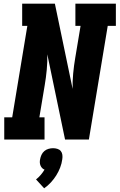

<svg xmlns="http://www.w3.org/2000/svg" viewBox="-20 -755 647 1039"><path d="M3 0V-120H46L128 -615H100V-735H277L373 -274Q372 -315 376 -357.5Q380 -400 387 -441L416 -615H388V-735H607V-615H563L461 0H332L236 -461Q237 -420 233 -377.5Q229 -335 222 -294L193 -120H221V0ZM219 264 175 216Q189 205 200.5 191.5Q212 178 221 163Q213 160 207.5 154Q202 148 199 140.5Q196 133 195.5 124.5Q195 116 197 107Q199 95 204.5 83Q210 71 220 62.5Q230 54 242.5 50.5Q255 47 267 47Q279 47 290.5 50.5Q302 54 309 62.5Q316 71 317.5 83Q319 95 317 107Q314 130 305.5 152Q297 174 284.5 194Q272 214 255.5 232Q239 250 219 264Z"/></svg>

Font: Iosevka Curly Slab HvEx
Style: Italic
Weight: 900
Width: 7
Italic angle: -9°
Monospace: yes
Designer: Belleve Invis
Foundry: Belleve Invis
Version: Version 11.1.0; ttfautohint (v1.8.3)